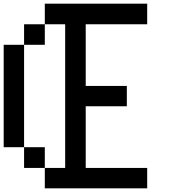

<svg xmlns="http://www.w3.org/2000/svg" viewBox="-20 -1020 929 1040"><path d="M110.4 -110.4Q110.4 -138.7 110.4 -222.7Q138.7 -222.7 222.7 -222.7Q222.7 -194.3 222.7 -110.4Q194.3 -110.4 110.4 -110.4ZM0 -222.7Q0 -361.3 0 -777.3Q27.3 -777.3 110.4 -777.3Q110.4 -638.7 110.4 -222.7Q83 -222.7 0 -222.7ZM110.4 -777.3Q110.4 -805.7 110.4 -888.7Q138.7 -888.7 222.7 -888.7Q222.7 -861.3 222.7 -777.3Q194.3 -777.3 110.4 -777.3ZM222.7 0Q222.7 -27.3 222.7 -110.4Q250 -110.4 333 -110.4Q333 -305.7 333 -888.7Q305.7 -888.7 222.7 -888.7Q222.7 -917 222.7 -1000Q361.3 -1000 777.3 -1000Q777.3 -972.7 777.3 -888.7Q694.3 -888.7 444.3 -888.7Q444.3 -805.7 444.3 -554.7Q500 -554.7 667 -554.7Q667 -527.3 667 -444.3Q611.3 -444.3 444.3 -444.3Q444.3 -361.3 444.3 -110.4Q527.3 -110.4 777.3 -110.4Q777.3 -83 777.3 0Q638.7 0 222.7 0Z"/></svg>

Font: Ingsat TST_CRD
Style: Regular
Weight: 300
Designer: Tofik Waleny
Version: 1.0